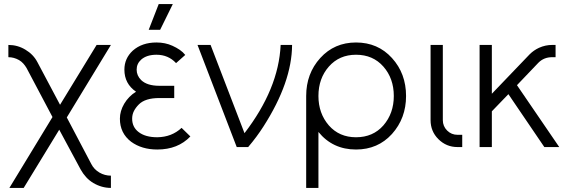

<svg xmlns="http://www.w3.org/2000/svg" viewBox="-20 -720 2770 940"><path d="M21 -500V-440Q48 -440 73 -426Q85 -419 94 -409Q103 -399 110 -387L237 -147L26 200H96L270 -85L375 110Q386 130 401.5 147Q417 164 437 176Q478 200 523 200V140Q493 140 467 125Q440 109 427 83L307 -145L523 -500H453L274 -207L163 -416Q143 -454 104 -477Q66 -500 21 -500Z M833 -300H760Q700 -300 671 -328Q649 -350 649 -379Q649 -408 671 -428Q698 -452 746 -452Q804 -452 842 -411L887 -451Q876 -465 860 -476Q844 -487 824 -496Q789 -512 746 -512Q675 -512 630 -472Q589 -434 589 -379Q589 -310 646 -271Q610 -249 588 -212Q567 -176 567 -139Q567 -68 622 -26Q674 12 750 12Q851 12 912 -52L869 -94Q821 -49 750 -48Q691 -48 658 -74Q627 -98 627 -139Q627 -159 635.5 -176Q644 -193 660 -209Q691 -240 760 -240H833ZM708 -574H764L826 -700H757Z M947 -500 1139 0H1195Q1217 -26 1235.5 -51Q1254 -76 1270 -101Q1409 -318 1410 -500H1354Q1349 -392 1304.5 -284Q1260 -176 1177 -68L1011 -500Z M1723 -452Q1806 -452 1857 -394Q1908 -336 1908 -250Q1908 -165 1857 -106Q1806 -48 1723 -48Q1641 -48 1590 -106Q1539 -165 1539 -250Q1539 -336 1590 -394Q1641 -452 1723 -452ZM1723 -512Q1617 -512 1548 -436Q1479 -360 1479 -250V200H1539V-74Q1609 12 1723 12Q1830 12 1899 -64Q1968 -141 1968 -250Q1968 -360 1899 -436Q1830 -512 1723 -512Z M2088 -500V-132Q2088 -77 2126 -39Q2165 0 2220 0H2243V-60H2220Q2190 -60 2169 -81Q2148 -102 2148 -132V-500Z M2328 -500V0H2388V-175L2469 -259L2645 0H2718L2511 -303L2616 -413Q2643 -440 2683 -440H2700V-500H2683Q2650 -500 2619 -486Q2593 -474 2573 -454L2388 -261V-500Z"/></svg>

Font: Unageo Variable
Style: Regular
Weight: 300
Designer: Richard Sepsi
Foundry: Richard Sepsi
Version: Version 2.200